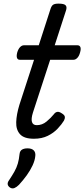

<svg xmlns="http://www.w3.org/2000/svg" viewBox="-20 -750 465 1060"><path d="M167 16Q113 16 90.5 -9Q68 -34 69.5 -76Q71 -118 87 -171L168 -420H89Q78 -420 74 -430Q70 -440 75 -460Q81 -480 91 -490Q101 -500 112 -500H194L258 -698Q264 -718 273.5 -724Q283 -730 303 -730Q334 -730 342.5 -720.5Q351 -711 344 -691L282 -500H408Q419 -500 423.5 -490.5Q428 -481 422 -460Q417 -441 407 -430.5Q397 -420 386 -420H257L162 -129Q151 -94 156.5 -76.5Q162 -59 183 -59Q213 -59 237 -79Q261 -99 278 -120Q284 -129 294.5 -132Q305 -135 320 -125Q337 -115 338 -105Q339 -95 333 -84Q321 -64 298.5 -40Q276 -16 243.5 0Q211 16 167 16ZM36 286Q24 278 22.5 267.5Q21 257 30 245Q48 218 60 196.5Q72 175 78.5 152.5Q85 130 88 100Q90 83 101.5 76Q113 69 132 69Q155 69 166 80Q177 91 175 110Q173 135 160 163Q147 191 127.5 218Q108 245 85 270Q72 283 60 288Q48 293 36 286Z"/></svg>

Font: Playwrite HR
Style: Regular
Weight: 400
Designer: Veronika Burian, José Scaglione
Foundry: TypeTogether
Version: Version 1.002